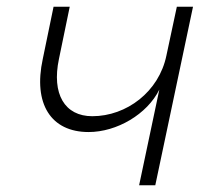

<svg xmlns="http://www.w3.org/2000/svg" viewBox="-20 -550 620 570"><path d="M393 0H441L553 -530H505L474 -385C452 -278 356 -205 254 -205C172 -205 133 -271 155 -375L187 -530H139L107 -375C78 -242 131 -158 243 -158C327 -158 417 -211 453 -284Z"/></svg>

Font: Geist ExtraLight
Style: Italic
Weight: 200
Italic angle: -12°
Designer: Basement.studio, Andrés Briganti, Mateo Zaragoza
Foundry: Basement.studio, Vercel, Andrés Briganti, Guido Ferreyra, Mateo Zaragoza
Version: Version 1.500